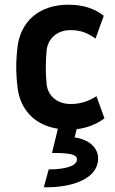

<svg xmlns="http://www.w3.org/2000/svg" viewBox="-20 -539 490 816"><path d="M187 181 166 257C297 259 397 216 397 135C397 88 358 54 297 45L306 10C348 5 387 -9 424 -36L390 -130C352 -106 318 -97 280 -97C220 -97 182 -135 178 -183C173 -234 174 -273 178 -323C182 -372 220 -411 280 -411C324 -411 354 -398 386 -375L421 -472C383 -502 334 -519 271 -519C143 -519 69 -445 55 -344C51 -311 49 -282 49 -254C49 -226 51 -197 55 -164C66 -76 125 -7 226 8L201 111C278 111 307 117 307 139C307 165 261 181 187 181Z"/></svg>

Font: Finlandica SemiBold
Style: Regular
Weight: 600
Designer: Niklas Ekholm, Juho Hiilivirta, Jaakko Suomalainen
Foundry: Helsinki Type Studio
Version: Version 2.000;Glyphs 3.2 (3202)